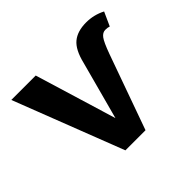

<svg xmlns="http://www.w3.org/2000/svg" viewBox="-110 -562 695 695"><g transform="rotate(-45 237.5 -214.0)"><path d="M401 -428Q440 -428 475 -410L451 -357Q443 -360 431 -360Q417 -360 406.5 -346Q396 -332 380 -288L277 0H174L11 -421H136L231 -108L291 -331Q304 -385 330 -406.5Q356 -428 401 -428Z"/></g></svg>

Font: EauTest
Style: Bold Italic
Weight: 700
Italic angle: -12°
Designer: Christian Thalmann (Catharsis Fonts)
Version: Version 0.001;PS 000.001;hotconv 1.0.88;makeotf.lib2.5.64775